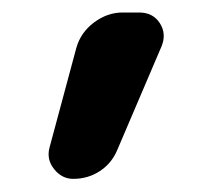

<svg xmlns="http://www.w3.org/2000/svg" viewBox="-20 -170 343 301"><path d="M94.7 110.4Q77.1 110.4 64.9 95.2Q52.7 80.1 57.6 61.5L99.6 -94.7Q106.4 -119.1 127.4 -134.8Q148.4 -150.4 171.9 -150.4H198.2Q219.7 -150.4 230.5 -133.8Q241.2 -117.2 233.4 -97.7L164.1 64.5Q155.3 85.9 136.7 98.1Q118.2 110.4 94.7 110.4Z"/></svg>

Font: Rounded Mgen+ 2p medium
Style: Regular
Weight: 500
Designer: [Source Han Sans]
Ryoko NISHIZUKA  (kana & ideographs); Paul D. Hunt (Latin, Greek & Cyrillic); Wenlong ZHANG  (bopomofo
Version: Version 1.059.20150602